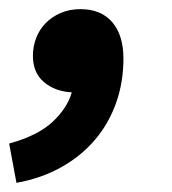

<svg xmlns="http://www.w3.org/2000/svg" viewBox="-46 -204 376 420"><path d="M-10 196 -26 110Q36 93 68.5 63Q101 33 111 -2Q74 -4 50 -24.5Q26 -45 26 -82Q26 -102 33 -120.5Q40 -139 53.5 -153Q67 -167 86.5 -175.5Q106 -184 130 -184Q175 -184 199.5 -155.5Q224 -127 224 -76Q224 -24 208 21Q192 66 162 101.5Q132 137 88.5 161.5Q45 186 -10 196Z"/></svg>

Font: mr_Source Sans Pro
Style: Italic
Weight: 900
Italic angle: -11°
Designer: Paul D. Hunt
Foundry: Adobe Systems Incorporated
Version: Version 1.076;July 10, 2024;FontCreator 11.5.0.2430 64-bit